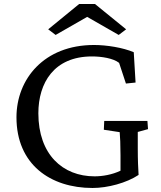

<svg xmlns="http://www.w3.org/2000/svg" viewBox="-20 -925 800 956"><path d="M441 11C516 11 610 -14 670 -54C668 -91 666 -125 666 -187V-268L717 -282L714 -323H499L497 -279L576 -267C578 -247 580 -204 580 -151V-75C538 -55 490 -47 451 -47C292 -47 171 -156 171 -361C171 -511 248 -644 438 -644C485 -644 544 -635 573 -612L607 -509L655 -514L646 -665C592 -688 511 -701 448 -701C199 -701 62 -531 62 -341C62 -107 230 11 441 11ZM220 -779 257 -751 414 -841 571 -751 608 -779 453 -905H374Z"/></svg>

Font: TPK Tissa Web Quiz
Style: Regular
Weight: 400
Designer: Jacques Le Bailly, Suppakit Chalermlarp | Katatrad Co.,Ltd.
Foundry: Jacques Le Bailly, Cadson Demak Co.,Ltd.
Version: Version 5.000;Glyphs 3.1.2 (3151)